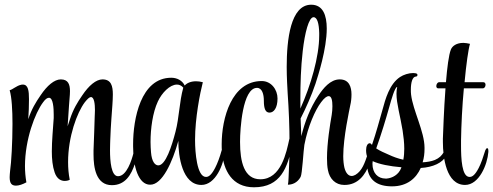

<svg xmlns="http://www.w3.org/2000/svg" viewBox="-20 -780 2093 815"><path d="M48 8C61 8 77 2 92 -6C88 -29 86 -52 86 -75C86 -188 129 -301 163 -346C173 -360 181 -365 188 -365C206 -365 208 -319 208 -294V-279C205 -232 200 -183 200 -137C200 -105 203 -74 212 -48C222 -19 240 -12 255 -12C265 -12 273 -15 276 -17C271 -42 269 -67 269 -92C269 -200 307 -302 340 -346C352 -361 360 -368 366 -368C380 -368 383 -338 383 -313C383 -301 382 -291 382 -285C381 -240 379 -200 377 -142V-124C377 -70 387 6 455 6C511 6 537 -37 553 -86C558 -101 562 -116 562 -126V-128C562 -136 560 -140 556 -140C552 -140 548 -134 546 -128C539 -101 518 -32 481 -32C452 -32 447 -96 447 -142C447 -162 448 -179 448 -185C450 -250 456 -314 457 -333C458 -349 459 -364 459 -379C459 -415 452 -443 415 -443C388 -443 357 -417 329 -375C309 -346 291 -317 277 -274L267 -244L273 -333C274 -353 277 -374 277 -393C277 -421 270 -443 238 -443C211 -443 180 -417 152 -375C132 -346 114 -317 100 -274C102 -298 103 -335 103 -359C103 -394 100 -421 77 -421C74 -421 72 -421 69 -420C50 -416 34 -400 21 -397C30 -367 33 -312 33 -254C33 -175 28 -90 23 -56C22 -45 21 -36 21 -28C21 -2 29 8 48 8Z M835 5C895 5 930 -82 934 -135V-139C934 -148 932 -151 929 -151C926 -151 922 -147 921 -142C913 -113 903 -86 893 -67C878 -38 866 -29 855 -29H854C816 -29 808 -134 808 -184V-188C808 -278 829 -385 841 -431C830 -434 820 -435 812 -435C789 -435 773 -427 764 -417C754 -438 732 -450 707 -450C577 -450 545 -274 545 -168V-158C545 -72 568 4 617 4H618C669 4 712 -92 737 -182C737 -118 753 5 835 5ZM652 -78C638 -78 624 -94 621 -134C620 -147 619 -162 619 -177C619 -234 628 -302 650 -349C667 -386 701 -421 731 -421C741 -421 750 -417 758 -408C741 -347 741 -282 725 -221C709 -159 683 -78 652 -78Z M1058 15C1172 15 1201 -69 1221 -167C1222 -174 1223 -180 1223 -184C1223 -195 1220 -201 1216 -201C1213 -201 1210 -197 1208 -189C1196 -135 1174 -19 1085 -19C1016 -19 999 -94 999 -176V-180C999 -230 1009 -407 1071 -407C1093 -407 1100 -379 1100 -353C1100 -318 1107 -302 1124 -302C1142 -302 1158 -321 1158 -362C1158 -400 1131 -436 1091 -436C963 -436 921 -278 921 -168C921 -157 921 -147 922 -137C928 -57 965 15 1058 15Z M1441 5H1443C1498 5 1531 -36 1548 -85C1553 -100 1559 -116 1559 -126V-130C1559 -137 1557 -140 1554 -140C1549 -140 1544 -135 1542 -129C1528 -87 1517 -55 1489 -38C1483 -35 1478 -33 1473 -33C1459 -33 1448 -45 1442 -68C1439 -81 1437 -98 1437 -117C1437 -197 1463 -313 1467 -334C1470 -346 1472 -363 1472 -379C1472 -411 1462 -443 1422 -443C1382 -443 1352 -405 1332 -375C1296 -321 1274 -263 1259 -202L1256 -277C1279 -322 1302 -374 1319 -424C1330 -458 1367 -572 1367 -659C1367 -715 1351 -760 1301 -760C1213 -760 1197 -611 1197 -496C1197 -449 1200 -407 1201 -385C1206 -314 1209 -242 1209 -170C1209 -138 1209 -107 1207 -75C1205 -36 1205 -6 1202 4C1219 4 1242 -3 1256 -29C1263 -41 1268 -142 1272 -165C1287 -244 1318 -313 1343 -346C1357 -365 1368 -372 1375 -372C1388 -372 1391 -352 1391 -329C1391 -317 1390 -304 1388 -292C1381 -252 1368 -172 1368 -109C1368 -90 1369 -72 1372 -58C1379 -20 1405 5 1441 5ZM1255 -319V-358C1255 -425 1257 -493 1265 -563C1274 -642 1291 -707 1311 -707C1327 -707 1334 -679 1335 -640V-630C1335 -539 1299 -417 1255 -319Z M1644 11C1709 11 1747 -24 1766 -67C1818 -70 1859 -89 1874 -119C1875 -121 1876 -124 1876 -126C1876 -132 1872 -136 1868 -136C1866 -136 1864 -135 1863 -133C1855 -120 1845 -109 1826 -101C1811 -95 1793 -92 1774 -91C1780 -110 1782 -130 1782 -148V-153C1782 -221 1733 -311 1725 -378C1724 -385 1724 -393 1724 -400C1724 -428 1730 -454 1745 -455C1750 -455 1752 -458 1752 -462C1752 -465 1750 -468 1744 -469C1741 -469 1737 -470 1734 -470C1715 -470 1693 -463 1678 -453C1633 -423 1616 -360 1603 -312C1591 -270 1576 -214 1559 -165C1556 -169 1552 -172 1551 -172H1550C1539 -172 1534 -158 1534 -142C1534 -131 1536 -119 1540 -112C1538 -101 1538 -90 1538 -87C1538 -13 1584 11 1644 11ZM1692 -102C1669 -107 1648 -115 1631 -123C1612 -131 1592 -140 1577 -150C1598 -209 1617 -271 1633 -328C1641 -357 1656 -410 1666 -411C1664 -402 1663 -392 1663 -382C1663 -340 1679 -288 1689 -226C1693 -200 1696 -174 1696 -149C1696 -133 1695 -117 1692 -102ZM1617 -22C1584 -22 1561 -45 1561 -85C1561 -88 1562 -92 1562 -96C1589 -83 1635 -74 1684 -70C1684 -69 1683 -68 1683 -67C1672 -38 1645 -24 1621 -22Z M1954 5C2014 5 2049 -82 2053 -135V-139C2053 -148 2051 -151 2048 -151C2045 -151 2042 -147 2040 -142C2031 -113 2022 -86 2012 -67C1997 -38 1985 -29 1974 -29H1973C1940 -29 1937 -108 1937 -161V-184C1938 -249 1942 -331 1949 -405H2029C2037 -405 2041 -413 2041 -420C2041 -426 2038 -431 2032 -431H1952C1959 -507 1968 -571 1975 -594C1965 -596 1955 -598 1947 -598C1918 -598 1900 -585 1894 -570C1885 -548 1878 -493 1873 -431H1844C1837 -431 1832 -422 1832 -415C1832 -410 1834 -405 1840 -405H1871C1864 -313 1861 -215 1860 -192V-177C1860 -112 1874 5 1954 5Z"/></svg>

Font: Style Script
Style: Regular
Weight: 400
Designer: Robert E. Leuschke
Foundry: Robert E. Leuschke
Version: Version 1.010